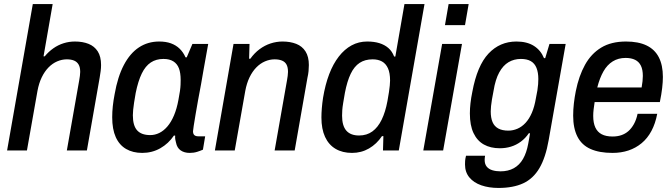

<svg xmlns="http://www.w3.org/2000/svg" viewBox="-20 -743 3320 948"><path d="M15 0 142 -723H240L195 -465H201Q220 -488 243.5 -504.5Q267 -521 294 -529.5Q321 -538 350 -538Q388 -538 417 -526.5Q446 -515 462.5 -489.5Q479 -464 479 -422Q479 -408 477 -392Q475 -376 472 -359L409 0H310L371 -346Q373 -358 374.5 -368.5Q376 -379 376 -388Q376 -411 368 -424.5Q360 -438 345.5 -444Q331 -450 310 -450Q286 -450 262.5 -440Q239 -430 219.5 -410Q200 -390 186 -361Q172 -332 165 -294L113 0Z M682 12Q636 12 602.5 -7.5Q569 -27 551.5 -66Q534 -105 534 -164Q534 -191 537 -219Q540 -247 546 -278Q561 -364 591.5 -422Q622 -480 666 -509Q710 -538 766 -538Q799 -538 824 -529Q849 -520 867 -502.5Q885 -485 896 -460H902L930 -526H1008L985 -398Q980 -365 972.5 -326Q965 -287 958 -248.5Q951 -210 945.5 -177Q940 -144 936.5 -122Q933 -100 933 -95Q933 -82 939.5 -76Q946 -70 959 -70H993L982 -4Q971 1 954 6.5Q937 12 917 12Q890 12 872 -0.5Q854 -13 849 -39Q847 -46 845.5 -54.5Q844 -63 845 -73L839 -74Q812 -34 771.5 -11Q731 12 682 12ZM722 -76Q745 -76 766.5 -86.5Q788 -97 806.5 -118.5Q825 -140 839 -173Q853 -206 861 -250Q866 -276 868.5 -293.5Q871 -311 871.5 -324.5Q872 -338 872 -348Q872 -383 863.5 -405.5Q855 -428 836 -440Q817 -452 787 -452Q751 -452 724.5 -434.5Q698 -417 680 -380Q662 -343 650 -284Q645 -256 642 -236Q639 -216 637.5 -201Q636 -186 636 -174Q636 -123 657 -99.5Q678 -76 722 -76Z M1041 0 1133 -526H1212L1210 -453H1216Q1236 -481 1261.5 -500Q1287 -519 1316 -528.5Q1345 -538 1375 -538Q1413 -538 1442.5 -526.5Q1472 -515 1488.5 -489Q1505 -463 1505 -422Q1505 -408 1503.5 -392Q1502 -376 1498 -359L1435 0H1336L1397 -346Q1399 -358 1400.5 -368.5Q1402 -379 1402 -388Q1402 -411 1394.5 -424.5Q1387 -438 1372 -444Q1357 -450 1336 -450Q1312 -450 1288.5 -440Q1265 -430 1245.5 -410Q1226 -390 1212 -361Q1198 -332 1191 -294L1139 0Z M1718 12Q1671 12 1637 -8Q1603 -28 1585 -67Q1567 -106 1567 -163Q1567 -184 1569 -208.5Q1571 -233 1575 -260Q1586 -326 1605.5 -377Q1625 -428 1653 -464Q1681 -500 1716 -519Q1751 -538 1793 -538Q1827 -538 1853 -530Q1879 -522 1897.5 -506Q1916 -490 1926 -464H1932L1977 -723H2076L1949 0H1871L1873 -71H1866Q1840 -32 1802 -10Q1764 12 1718 12ZM1753 -74Q1791 -74 1818.5 -94Q1846 -114 1864.5 -152Q1883 -190 1893 -244Q1898 -270 1900.5 -288.5Q1903 -307 1904.5 -320.5Q1906 -334 1906 -345Q1906 -383 1895.5 -406Q1885 -429 1866 -439.5Q1847 -450 1820 -450Q1782 -450 1755.5 -432.5Q1729 -415 1711.5 -378.5Q1694 -342 1683 -285Q1678 -256 1674.5 -235Q1671 -214 1670 -199.5Q1669 -185 1669 -172Q1669 -122 1690 -98Q1711 -74 1753 -74Z M2177 -619 2195 -723H2294L2276 -619ZM2070 0 2163 -526H2261L2168 0Z M2441 185Q2394 185 2356.5 172Q2319 159 2297.5 133Q2276 107 2276 69Q2276 61 2276.5 51.5Q2277 42 2281 26H2375Q2374 33 2373.5 37.5Q2373 42 2373 47Q2373 67 2383 79.5Q2393 92 2411 97.5Q2429 103 2451 103Q2489 103 2517 87.5Q2545 72 2562.5 41.5Q2580 11 2588 -33Q2591 -47 2593 -60.5Q2595 -74 2597 -85H2591Q2574 -60 2551.5 -43.5Q2529 -27 2503 -19Q2477 -11 2448 -11Q2402 -11 2369 -29.5Q2336 -48 2318 -86Q2300 -124 2300 -183Q2300 -207 2303 -233.5Q2306 -260 2312 -289Q2336 -419 2392 -478.5Q2448 -538 2530 -538Q2582 -538 2616 -516.5Q2650 -495 2666 -456H2672L2693 -526H2773L2689 -51Q2674 35 2643.5 87Q2613 139 2563.5 162Q2514 185 2441 185ZM2490 -98Q2513 -98 2535 -107.5Q2557 -117 2575 -136.5Q2593 -156 2606 -186Q2619 -216 2626 -258Q2631 -281 2633.5 -297.5Q2636 -314 2637 -327.5Q2638 -341 2638 -353Q2638 -385 2629 -407.5Q2620 -430 2601 -441Q2582 -452 2552 -452Q2518 -452 2491 -436Q2464 -420 2445 -385.5Q2426 -351 2417 -295Q2412 -271 2409 -252Q2406 -233 2404.5 -219Q2403 -205 2403 -193Q2403 -161 2412 -140Q2421 -119 2440.5 -108.5Q2460 -98 2490 -98Z M3004 12Q2939 12 2895.5 -7.5Q2852 -27 2831 -68.5Q2810 -110 2810 -172Q2810 -202 2813.5 -232.5Q2817 -263 2823 -293Q2838 -368 2868.5 -423Q2899 -478 2948.5 -508Q2998 -538 3071 -538Q3132 -538 3172.5 -518.5Q3213 -499 3233 -460Q3253 -421 3253 -363Q3253 -339 3249.5 -308.5Q3246 -278 3238 -239H2916Q2913 -220 2911 -203Q2909 -186 2909 -171Q2909 -136 2919.5 -113.5Q2930 -91 2951 -80Q2972 -69 3005 -69Q3028 -69 3047.5 -75.5Q3067 -82 3082.5 -95.5Q3098 -109 3110 -130.5Q3122 -152 3128 -181H3225Q3216 -133 3196.5 -96.5Q3177 -60 3148 -36Q3119 -12 3083 0Q3047 12 3004 12ZM2929 -311H3148Q3151 -328 3152.5 -342Q3154 -356 3154 -368Q3154 -399 3144.5 -418.5Q3135 -438 3116 -447.5Q3097 -457 3069 -457Q3033 -457 3005.5 -440Q2978 -423 2959.5 -390.5Q2941 -358 2929 -311Z"/></svg>

Font: Archivo SemiCondensed Medium
Style: Italic
Weight: 500
Width: 4
Italic angle: -10°
Designer: Hector Gatti
Foundry: Omnibus-Type
Version: Version 2.001